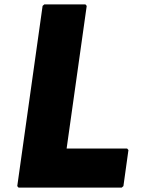

<svg xmlns="http://www.w3.org/2000/svg" viewBox="-20 -852 644 879"><path d="M377 -825 371 -832H183L175 -825L59 0L65 7H537L545 0L568 -165L562 -172H285Z"/></svg>

Font: Hussar Woodtype
Style: BlkObl
Weight: 900
Foundry: Cannot Into Space Fonts
Version: Version 1.07